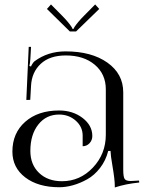

<svg xmlns="http://www.w3.org/2000/svg" viewBox="-20 -826 657 855"><path d="M318.8 -686H291L189 -786.1L207 -806.2L255.9 -756.8Q269.5 -743.2 281 -729.5Q292.5 -715.8 297.9 -707.3Q303.2 -698.7 303.2 -696.8H307.1Q307.1 -698.7 312.5 -707Q317.9 -715.3 329.3 -729Q340.8 -742.7 355 -756.8L403.8 -806.2L421.9 -786.1ZM451.2 -428.2Q451.2 -496.1 402.1 -537.6Q353 -579.1 272.9 -579.1Q201.2 -579.1 161.1 -541.5Q121.1 -503.9 118.2 -443.4L114.7 -381.3L97.2 -380.9L107.9 -617.2H118.2L115.2 -564Q113.8 -542.5 110.8 -532.2L118.2 -529.8Q119.1 -533.7 124.3 -541.7Q129.4 -549.8 133.8 -553.2Q192.9 -597.2 272 -597.2Q387.7 -597.2 458.3 -547.1Q528.8 -497.1 528.8 -415V-70.8Q528.8 -39.6 534.7 -29.8Q540.5 -20 562 -20L582 -21L599.1 -22L600.1 -13.2Q540 -7.3 491.2 8.8V1Q491.2 -26.4 480.5 -88.9Q472.7 -133.3 472.2 -153.8H461.9Q451.2 -111.3 425.8 -78.4Q400.4 -45.4 368.4 -27.6Q336.4 -9.8 304.7 -1Q272.9 7.8 244.1 7.8Q149.9 7.8 92.5 -35.9Q35.2 -79.6 35.2 -150.9Q35.2 -233.4 92.3 -283.7Q149.4 -334 243.2 -334Q304.2 -334 347.7 -300.8Q391.1 -267.6 391.1 -220.2Q391.1 -201.7 378.7 -188.2Q366.2 -174.8 348.1 -174.8V-222.2Q348.1 -261.2 317.4 -288.6Q286.6 -315.9 243.2 -315.9Q185.5 -315.9 150.4 -271.2Q115.2 -226.6 115.2 -153.8Q115.2 -93.3 153.8 -56.2Q192.4 -19 255.9 -19Q336.4 -19 393.8 -79.8Q451.2 -140.6 451.2 -226.1Z"/></svg>

Font: FoglihtenNo07calt
Style: Regular
Weight: 500
Designer: gluk (gluksza@wp.pl)
Foundry: gluk (gluksza@wp.pl)
Version: Version 0.844